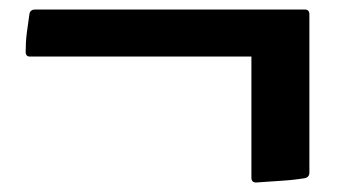

<svg xmlns="http://www.w3.org/2000/svg" viewBox="-20 -465 710 404"><path d="M42 -436Q44 -445 54 -445H621Q631 -445 631 -435V-102Q631 -92 621 -90Q596 -86 570 -84.5Q544 -83 519 -81Q509 -81 509 -91V-346H43Q34 -346 34 -356Q34 -377 36.5 -396.5Q39 -416 42 -436Z"/></svg>

Font: Hahmlet ExtraBold
Style: Regular
Weight: 800
Designer: Minjoo Ham & Mark Frömberg
Foundry: hypertype
Version: Version 1.002